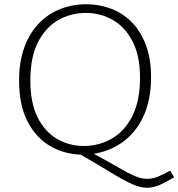

<svg xmlns="http://www.w3.org/2000/svg" viewBox="-20 -722 841 905"><path d="M673 163Q641 163 602 145.5Q563 128 504 92Q445 56 352 2L368 7Q285 6 217.5 -33Q150 -72 110 -149Q70 -226 70 -342Q70 -432 95 -499.5Q120 -567 163.5 -612Q207 -657 264.5 -679.5Q322 -702 386 -702Q448 -702 503.5 -681Q559 -660 601 -617.5Q643 -575 667.5 -510.5Q692 -446 692 -358Q692 -250 655.5 -172.5Q619 -95 555.5 -50.5Q492 -6 413 4V-2Q488 38 535.5 66Q583 94 615 107.5Q647 121 674 121Q697 121 722 111.5Q747 102 782 82L801 114Q760 138 731 150.5Q702 163 673 163ZM123 -343Q123 -238 157 -169.5Q191 -101 248.5 -67.5Q306 -34 375 -34Q447 -34 507.5 -69Q568 -104 604 -175.5Q640 -247 640 -355Q640 -459 605 -526.5Q570 -594 512.5 -627.5Q455 -661 384 -661Q313 -661 253.5 -626.5Q194 -592 158.5 -522Q123 -452 123 -343Z"/></svg>

Font: Bitter Thin Light
Style: Regular
Weight: 300
Version: Version 2.002